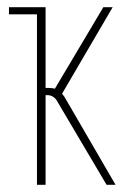

<svg xmlns="http://www.w3.org/2000/svg" viewBox="-20 -515 342 535"><path d="M141 -230Q131 -250 111 -250H107V0H83V-495H107V-270H115Q120 -270 124 -269.5Q128 -269 133 -268L268 -495H294L153 -254Q155 -251 157.5 -248Q160 -245 162 -241L302 0H277ZM5 -495H85V-475H5Z"/></svg>

Font: Moniqa Thin Paragraph
Style: Regular
Weight: 100
Designer: Rajesh Rajput
Foundry: Rajesh Rajput
Version: Version 1.000